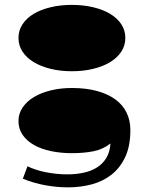

<svg xmlns="http://www.w3.org/2000/svg" viewBox="-20 -620 621 801"><path d="M279.8 -322.8Q231.9 -322.8 191.2 -332.8Q150.4 -342.8 120.6 -360.8Q90.8 -378.9 74 -404.5Q57.1 -430.2 57.1 -461.9Q57.1 -493.2 74 -518.8Q90.8 -544.4 120.6 -562.3Q150.4 -580.1 191.2 -589.8Q231.9 -599.6 279.8 -599.6Q327.6 -599.6 368.7 -589.8Q409.7 -580.1 439.5 -562.3Q469.2 -544.4 486.1 -518.8Q502.9 -493.2 502.9 -461.9Q502.9 -430.2 486.1 -404.5Q469.2 -378.9 439.5 -360.8Q409.7 -342.8 368.7 -332.8Q327.6 -322.8 279.8 -322.8ZM94.7 73.7Q109.9 81.1 128.9 87.4Q147.9 93.8 169.4 98.1Q190.9 102.5 214.1 105Q237.3 107.4 260.7 107.4Q295.9 107.4 327.6 100.8Q359.4 94.2 383.8 79.1Q408.2 64 423.3 39.3Q438.5 14.6 440.9 -21.5Q410.2 2.9 370.1 11Q330.1 19 279.8 19Q233.4 19 192.9 10.5Q152.3 2 122.3 -14.9Q92.3 -31.7 74.7 -56.9Q57.1 -82 57.1 -115.2Q57.1 -146.5 74.7 -172.1Q92.3 -197.8 122.3 -215.6Q152.3 -233.4 192.9 -243.2Q233.4 -252.9 279.8 -252.9Q338.9 -252.9 384.5 -240.5Q430.2 -228 461.2 -205.3Q492.2 -182.6 508.1 -150.1Q523.9 -117.7 523.9 -77.6Q523.9 -11.2 502.7 34.4Q481.4 80.1 445.6 108.4Q409.7 136.7 362.5 149.2Q315.4 161.6 263.7 161.6Q215.8 161.6 167.5 152.6Q119.1 143.6 75.2 125.5Z"/></svg>

Font: Asset
Style: Regular
Weight: 400
Designer: Riccardo De Franceschi
Foundry: Sorkin Type Co.
Version: Version 1.001